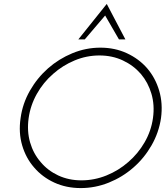

<svg xmlns="http://www.w3.org/2000/svg" viewBox="-20 -951 844 979"><path d="M85 -348.8Q74 -274.9 93 -209.9Q112 -145 154 -97Q195.9 -48 256.9 -20Q317.9 8 391.8 8Q465.8 8 535.2 -20Q604.7 -48 660.6 -97Q715.6 -145 752.8 -210Q790 -275 801 -348.9Q811 -422.8 791.8 -488.2Q772.6 -553.6 730.6 -602.6Q688.6 -651 627.2 -679.5Q565.8 -708 491.8 -708Q417.9 -708 348.9 -679.5Q280 -651 225 -602.6Q169.6 -553.6 132.3 -488.2Q95 -422.7 85 -348.8ZM126 -348.4Q135.2 -414.3 168 -472.5Q200.7 -530.6 250.6 -574Q299.5 -617.4 360.4 -642.8Q421.3 -668.2 486.9 -668.2Q552.4 -668.2 606.5 -642.8Q660.6 -617.5 698.3 -574Q735.2 -530.5 752.2 -472.7Q769.2 -414.9 760 -349Q750.8 -283.1 717.3 -225.3Q683.8 -167.4 634.3 -124.9Q584.8 -81.4 522.9 -56.4Q461 -31.4 395.3 -31.4Q330.5 -31.4 276.9 -56.4Q223.2 -81.5 187.1 -125Q150.1 -167.6 133.4 -225Q116.8 -282.5 126 -348.4ZM524.4 -931Q488.4 -886 451.9 -840.5Q415.4 -795 379.4 -750H412.2Q438.3 -780.2 464.2 -811Q490 -841.7 516.1 -871.9Q535.5 -839.4 551.3 -811Q567.1 -782.5 586.6 -750H619.4Q595.4 -795 571.9 -840.5Q548.4 -886 524.4 -931Z"/></svg>

Font: Josefin Slab Thin
Style: Italic
Weight: 100
Italic angle: -12°
Designer: Santiago Orozco
Foundry: Typemade
Version: Version 2.000